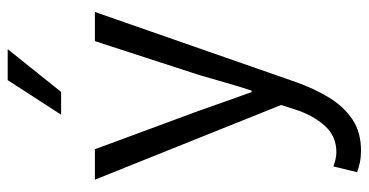

<svg xmlns="http://www.w3.org/2000/svg" viewBox="-251 -502 964 502"><g transform="rotate(-90 231.0 -251.0)"><path d="M87.9 210.9Q71.8 210.9 57.6 208Q43.5 205.1 31.7 200.7L46.9 138.7Q54.2 141.6 64.7 144Q75.2 146.5 84 146.5Q126 146.5 153.3 116Q180.7 85.4 195.8 38.6L207.5 2L12.2 -484.9H91.8L192.9 -211.4Q204.1 -179.7 216.6 -144Q229 -108.4 241.2 -75.2H245.1Q255.9 -107.9 266.1 -143.8Q276.4 -179.7 285.6 -211.4L374.5 -484.9H450.7L266.6 43Q250 89.4 226.6 127.7Q203.1 166 169.7 188.5Q136.2 210.9 87.9 210.9ZM182.1 -573.2 272.5 -712.9H353.5L241.7 -573.2Z"/></g></svg>

Font: Varta Light
Style: Regular
Weight: 400
Version: Version 1.004